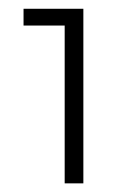

<svg xmlns="http://www.w3.org/2000/svg" viewBox="-20 -842 294 442"><path d="M171.9 -419.9H128.9V-783.2H34.2V-821.8H171.9Z"/></svg>

Font: Sora ExtraLight
Style: Regular
Weight: 200
Designer: Jonathan Barnbrook, Julián Moncada
Foundry: Barnbrook Fonts
Version: Version 2.000